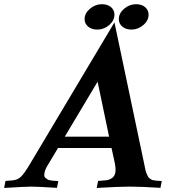

<svg xmlns="http://www.w3.org/2000/svg" viewBox="-60 -902 837 923"><path d="M404.8 1.5 411.6 -32.2 448.2 -35.2Q467.3 -36.6 481.4 -48.3Q495.6 -60.1 495.6 -85.9Q495.6 -98.1 492.4 -115.2Q489.3 -132.3 483.6 -156.5Q478 -180.7 476.1 -190.4H218.8L166 -102.1Q153.8 -81.1 152.8 -63Q152.8 -54.7 154.3 -52.7H153.8Q156.7 -47.9 161.6 -44.2Q166.5 -40.5 170.2 -38.6Q173.8 -36.6 181.9 -35.2Q189.9 -33.7 193.1 -33.4Q196.3 -33.2 207 -32.5Q217.8 -31.7 220.2 -31.7L213.9 1Q119.1 -4.9 89.8 -4.9Q64.5 -4.9 -40 1.5L-33.7 -32.2L2.9 -35.2Q24.9 -37.6 40.8 -52.5Q56.6 -67.4 83 -111.8Q349.6 -558.6 490.2 -794.4L634.3 -108.9Q636.7 -95.2 639.2 -84.7Q641.6 -74.2 645.3 -66.4Q648.9 -58.6 651.6 -53.2Q654.3 -47.9 659.4 -44.2Q664.6 -40.5 667.7 -38.6Q670.9 -36.6 678.2 -35.4Q685.5 -34.2 689.5 -33.7Q693.4 -33.2 702.9 -32.7Q712.4 -32.2 717.8 -31.7L711.4 1Q616.7 -4.9 562.5 -4.9Q512.7 -4.9 404.8 1.5ZM464.4 -245.1 409.2 -509.3Q291.5 -312 251.5 -245.1ZM429.7 -881.8Q457 -881.8 473.6 -867.7Q490.2 -853.5 490.2 -831.5Q490.2 -803.2 464.8 -781.5Q439.5 -759.8 407.7 -759.8Q380.9 -759.8 363.8 -773.9Q346.7 -788.1 346.7 -810.1Q346.7 -838.4 372.6 -860.1Q398.4 -881.8 429.7 -881.8ZM594.2 -881.8Q621.1 -881.8 637.7 -867.7Q654.3 -853.5 654.3 -831.5Q654.3 -803.2 628.9 -781.5Q603.5 -759.8 572.3 -759.8Q545.4 -759.8 528.3 -773.9Q511.2 -788.1 511.2 -810.1Q511.2 -838.4 536.9 -860.1Q562.5 -881.8 594.2 -881.8Z"/></svg>

Font: Flanker
Style: Bold Italic
Weight: 700
Italic angle: -12°
Designer: Flanker
Version: Version 2.000